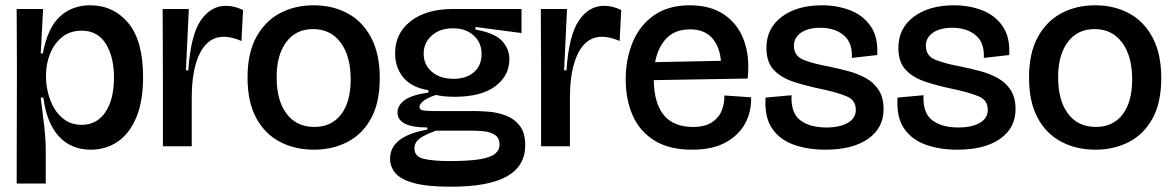

<svg xmlns="http://www.w3.org/2000/svg" viewBox="-20 -553 4441 726"><path d="M43 141 44 -301 43 -519H143L134 -351H142Q160 -448 206.5 -490.5Q253 -533 321 -533Q409 -533 465 -466Q521 -399 521 -262Q521 -169 495 -108Q469 -47 424.5 -17Q380 13 324 13Q248 13 202 -38Q156 -89 144 -184H134Q142 -122 147.5 -73.5Q153 -25 153 15V141ZM289 -81Q346 -81 378.5 -129Q411 -177 411 -260Q411 -338 380 -387.5Q349 -437 289 -437Q244 -437 214 -412Q184 -387 169 -349Q154 -311 154 -270V-261Q154 -234 161.5 -202.5Q169 -171 185 -143.5Q201 -116 227 -98.5Q253 -81 289 -81Z M596 0V-256L595 -519H694L683 -287H692Q701 -420 739 -475.5Q777 -531 834 -531Q867 -531 899 -515L893 -398Q875 -406 858 -410Q841 -414 826 -414Q768 -414 736.5 -353Q705 -292 705 -182V0Z M1167 13Q1095 13 1038 -17Q981 -47 948.5 -107.5Q916 -168 916 -260Q916 -352 949 -412.5Q982 -473 1038.5 -503Q1095 -533 1166 -533Q1238 -533 1294.5 -502.5Q1351 -472 1383.5 -410.5Q1416 -349 1416 -258Q1416 -165 1383 -105Q1350 -45 1293.5 -16Q1237 13 1167 13ZM1169 -73Q1233 -73 1269.5 -120Q1306 -167 1306 -253Q1306 -341 1268 -392Q1230 -443 1164 -443Q1099 -443 1062.5 -394Q1026 -345 1026 -261Q1026 -173 1063.5 -123Q1101 -73 1169 -73Z M1685 153Q1596 153 1546 139.5Q1496 126 1475.5 102Q1455 78 1455 47Q1455 -38 1596 -63V-71Q1483 -71 1483 -128Q1483 -154 1509.5 -174Q1536 -194 1600 -203V-212Q1537 -222 1505.5 -259.5Q1474 -297 1474 -352Q1474 -427 1533 -473Q1592 -519 1693 -519H1952V-428L1778 -451V-441Q1849 -429 1877.5 -399Q1906 -369 1906 -329Q1906 -267 1853 -227Q1800 -187 1698 -187Q1659 -187 1628 -194Q1593 -182 1579.5 -170Q1566 -158 1566 -149Q1566 -137 1583 -135Q1600 -133 1624 -133H1782Q1799 -133 1829.5 -130.5Q1860 -128 1891.5 -116.5Q1923 -105 1944.5 -78.5Q1966 -52 1966 -4Q1966 75 1896.5 114Q1827 153 1685 153ZM1695 -255Q1743 -255 1772 -280Q1801 -305 1801 -349Q1801 -392 1771 -419Q1741 -446 1693 -446Q1643 -446 1612.5 -418.5Q1582 -391 1582 -350Q1582 -308 1613 -281.5Q1644 -255 1695 -255ZM1679 56Q1754 56 1795 49Q1836 42 1852.5 28Q1869 14 1869 -6Q1869 -32 1850.5 -43.5Q1832 -55 1806.5 -57Q1781 -59 1759 -59H1629Q1582 -42 1564.5 -27.5Q1547 -13 1547 8Q1547 40 1584 48Q1621 56 1679 56Z M2026 0V-256L2025 -519H2124L2113 -287H2122Q2131 -420 2169 -475.5Q2207 -531 2264 -531Q2297 -531 2329 -515L2323 -398Q2305 -406 2288 -410Q2271 -414 2256 -414Q2198 -414 2166.5 -353Q2135 -292 2135 -182V0Z M2597 13Q2511 13 2455.5 -21Q2400 -55 2373 -115Q2346 -175 2346 -253Q2346 -329 2372 -392.5Q2398 -456 2452 -494.5Q2506 -533 2589 -533Q2666 -533 2718 -498Q2770 -463 2793 -400.5Q2816 -338 2807 -256L2452 -250Q2455 -73 2600 -73Q2647 -73 2673.5 -91.5Q2700 -110 2710 -137.5Q2720 -165 2719 -192L2820 -185Q2822 -132 2798 -87Q2774 -42 2724 -14.5Q2674 13 2597 13ZM2589 -442Q2533 -442 2500.5 -408.5Q2468 -375 2457 -318L2706 -323Q2701 -378 2672 -410Q2643 -442 2589 -442Z M3101 13Q3034 13 2981 -6Q2928 -25 2899 -68Q2870 -111 2875 -184L2973 -193Q2970 -125 3006.5 -98Q3043 -71 3104 -71Q3156 -71 3186 -88.5Q3216 -106 3216 -138Q3216 -174 3182 -188.5Q3148 -203 3087 -216Q3029 -228 2981.5 -243.5Q2934 -259 2906 -288.5Q2878 -318 2878 -372Q2878 -446 2936 -489.5Q2994 -533 3088 -533Q3146 -533 3195 -514Q3244 -495 3272.5 -453.5Q3301 -412 3297 -345L3201 -334Q3204 -392 3170 -420Q3136 -448 3082 -448Q3036 -448 3009 -429.5Q2982 -411 2982 -380Q2982 -341 3019 -326.5Q3056 -312 3116 -301Q3150 -294 3186 -284.5Q3222 -275 3252.5 -258.5Q3283 -242 3302 -213.5Q3321 -185 3321 -140Q3321 -69 3262.5 -28Q3204 13 3101 13Z M3600 13Q3533 13 3480 -6Q3427 -25 3398 -68Q3369 -111 3374 -184L3472 -193Q3469 -125 3505.5 -98Q3542 -71 3603 -71Q3655 -71 3685 -88.5Q3715 -106 3715 -138Q3715 -174 3681 -188.5Q3647 -203 3586 -216Q3528 -228 3480.5 -243.5Q3433 -259 3405 -288.5Q3377 -318 3377 -372Q3377 -446 3435 -489.5Q3493 -533 3587 -533Q3645 -533 3694 -514Q3743 -495 3771.5 -453.5Q3800 -412 3796 -345L3700 -334Q3703 -392 3669 -420Q3635 -448 3581 -448Q3535 -448 3508 -429.5Q3481 -411 3481 -380Q3481 -341 3518 -326.5Q3555 -312 3615 -301Q3649 -294 3685 -284.5Q3721 -275 3751.5 -258.5Q3782 -242 3801 -213.5Q3820 -185 3820 -140Q3820 -69 3761.5 -28Q3703 13 3600 13Z M4122 13Q4050 13 3993 -17Q3936 -47 3903.5 -107.5Q3871 -168 3871 -260Q3871 -352 3904 -412.5Q3937 -473 3993.5 -503Q4050 -533 4121 -533Q4193 -533 4249.5 -502.5Q4306 -472 4338.5 -410.5Q4371 -349 4371 -258Q4371 -165 4338 -105Q4305 -45 4248.5 -16Q4192 13 4122 13ZM4124 -73Q4188 -73 4224.5 -120Q4261 -167 4261 -253Q4261 -341 4223 -392Q4185 -443 4119 -443Q4054 -443 4017.5 -394Q3981 -345 3981 -261Q3981 -173 4018.5 -123Q4056 -73 4124 -73Z"/></svg>

Font: Bricolage Grotesque 48pt Medium
Style: Regular
Weight: 500
Designer: Mathieu Triay
Foundry: Atelier Triay
Version: Version 1.000; ttfautohint (v1.8.4.7-5d5b);gftools[0.9.32]